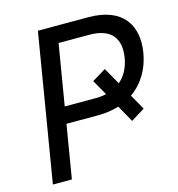

<svg xmlns="http://www.w3.org/2000/svg" viewBox="-108 -821 851 916"><g transform="rotate(-15 318.0 -363.5)"><path d="M422.6 -468 354.4 -426.8 397.4 -350.9C381 -346.9 362.9 -345.2 343.4 -345.2H191.8L241.8 -645.2H392.4C507.8 -645.2 541.9 -582.7 528.1 -495.7C520.6 -451.3 501.8 -412.3 469.5 -385.3ZM40.8 0H134.6L178.3 -263.1H334.5C372.9 -263.1 407.3 -268.5 438.2 -278.1L484.7 -195.3L552.9 -237.9L510.3 -313.2C571.4 -355.8 608.3 -421.5 620.4 -495.7C642 -626.4 581 -727.3 410.9 -727.3H161.6Z"/></g></svg>

Font: Margiela Sans Text
Style: Italic
Weight: 400
Italic angle: -9.39999°
Designer: Stefan Endress, Andreas Faust
Version: Version 1.100;FEAKit 1.0